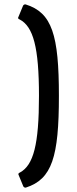

<svg xmlns="http://www.w3.org/2000/svg" viewBox="-20 -721 346 867"><path d="M246 -288C246 -563 215 -664 96 -701C90 -702 86 -699 84 -695L63 -644C60 -640 62 -635 69 -633C130 -601 156 -508 156 -288C156 -68 131 25 70 58C64 60 61 65 64 69L85 120C87 124 91 127 97 126C215 88 246 -13 246 -288Z"/></svg>

Font: Aldone Medium
Style: Regular
Weight: 500
Designer: Pietro Gregorini
Version: Version 1.500;FEAKit 1.0